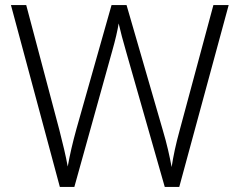

<svg xmlns="http://www.w3.org/2000/svg" viewBox="-20 -734 940 754"><path d="M878 -714H818L686 -224C670 -166 661 -123 654 -78C646 -121 636 -167 619 -224L477 -714H418L280 -227C265 -173 254 -125 246 -80C238 -124 227 -169 213 -224L83 -714H23L215 0H272L421 -535C433 -577 442 -616 446 -642C452 -615 463 -573 477 -525L627 0H684Z"/></svg>

Font: Noto Sans Gurmukhi Light
Style: Regular
Weight: 300
Designer: Jelle Bosma - Monotype Design Team
Foundry: Monotype Imaging Inc.
Version: Version 2.004